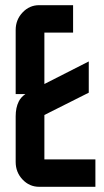

<svg xmlns="http://www.w3.org/2000/svg" viewBox="-20 -575 400 735"><path d="M319.8 -220.2 149.9 -134.8V35.2H345.2V140.1H129.9Q92.8 140.1 66.4 112.3Q40 84.5 40 44.9V-129.9Q40 -163.1 51.8 -186.5Q59.6 -202.6 77.1 -214.8H40V-460Q40 -499.5 66.4 -527.3Q92.8 -555.2 129.9 -555.2H259.8V-450.2H149.9V-253.4L319.8 -339.8Z"/></svg>

Font: Horta
Style: Regular
Weight: 600
Width: 3
Version: Version 0.11